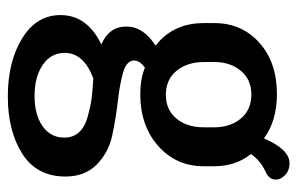

<svg xmlns="http://www.w3.org/2000/svg" viewBox="-158 -396 778 503"><g transform="rotate(90 231.5 -144.0)"><path d="M226 -122Q187 -122 157 -134Q138 -121 138 -106Q138 -86 169.5 -77Q201 -68 245.5 -63Q290 -58 334.5 -48.5Q379 -39 410.5 -8Q442 23 442 74Q442 149 382.5 187Q323 225 232 225Q141 225 80 187.5Q19 150 19 87Q19 17 96 -20Q49 -40 49 -86Q49 -130 99 -162Q40 -208 40 -288V-316Q40 -388 91.5 -434Q143 -480 226 -480Q296 -480 342 -446Q371 -513 407 -513Q426 -513 438 -501.5Q450 -490 450 -477Q450 -461 433 -452Q401 -438 383 -412Q415 -372 415 -316V-288Q415 -216 362 -169Q309 -122 226 -122ZM313 -288V-316Q313 -358 290 -385.5Q267 -413 227 -413Q188 -413 165 -385.5Q142 -358 142 -316V-289Q142 -245 165 -217Q188 -189 228 -189Q267 -189 290 -216.5Q313 -244 313 -288ZM340 77Q340 54 326 38.5Q312 23 284.5 15.5Q257 8 237.5 5.5Q218 3 185 1Q118 26 118 76Q118 112 149.5 133.5Q181 155 231 155Q280 155 310 134Q340 113 340 77Z"/></g></svg>

Font: Dosis
Style: SemiBold
Weight: 600
Designer: Edgar Tolentino, Pablo Impallari, Igino Marini
Foundry: Edgar Tolentino, Pablo Impallari, Igino Marini
Version: Version 1.007